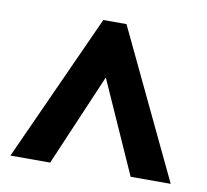

<svg xmlns="http://www.w3.org/2000/svg" viewBox="-58 -778 615 571"><g transform="rotate(10 249.5 -492.5)"><path d="M8 -270 210 -715H280L492 -270H371L247 -548L128 -270Z"/></g></svg>

Font: Noto Sans Display Condensed
Style: Bold
Weight: 700
Width: 3
Designer: Monotype Design Team
Foundry: Monotype Imaging Inc.
Version: Version 2.003